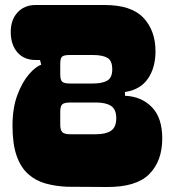

<svg xmlns="http://www.w3.org/2000/svg" viewBox="-20 -748 684 768"><path d="M248 -1Q202 -3 162.5 -14Q123 -25 93 -51.5Q63 -78 46.5 -125Q30 -172 30 -245Q30 -316 49.5 -368Q69 -420 96 -451Q123 -482 145 -489L140 -508H123Q77 -508 50.5 -537.5Q24 -567 23 -617Q22 -667 49.5 -697.5Q77 -728 123 -728H398Q506 -728 554 -676.5Q602 -625 602 -543Q602 -477 571.5 -433Q541 -389 480 -380V-365Q546 -362 587.5 -319.5Q629 -277 629 -194Q629 -104 577 -51.5Q525 1 406 0ZM221 -450Q221 -428 229 -421Q237 -414 259 -414H351Q389 -414 409 -425.5Q429 -437 429 -471Q429 -506 409 -517Q389 -528 351 -528H259Q237 -528 229 -522Q221 -516 221 -493ZM221 -249Q221 -227 229.5 -219Q238 -211 261 -211H364Q403 -211 424 -225Q445 -239 445 -275Q445 -311 424 -324.5Q403 -338 364 -338H261Q238 -338 229.5 -331Q221 -324 221 -302Z"/></svg>

Font: Bagel Fat One
Style: Regular
Weight: 400
Designer: Kyung-won Kim
Foundry: JAMO
Version: Version 1.000; ttfautohint (v1.8.4.7-5d5b);gftools[0.9.28]